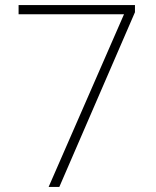

<svg xmlns="http://www.w3.org/2000/svg" viewBox="-20 -734 612 754"><path d="M171 0H213L510 -686V-714H53V-678H467Z"/></svg>

Font: Noto Sans Sinhala ExtraLight
Style: Regular
Weight: 200
Designer: Jelle Bosma - Monotype Design Team
Foundry: Monotype Imaging Inc.
Version: Version 2.006